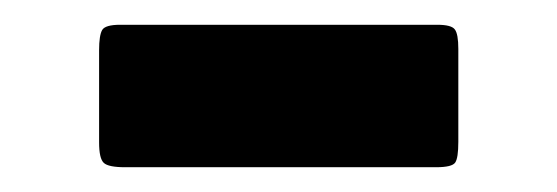

<svg xmlns="http://www.w3.org/2000/svg" viewBox="-20 -405 450 155"><path d="M77 -385H333Q344.5 -385 347.2 -381.2Q350 -377.5 350 -365.5V-290.5Q350 -277.5 347.5 -273.8Q345 -270 332 -270H81Q67.5 -270 63.8 -273.5Q60 -277 60 -290V-364.5Q60 -376.5 62.5 -380.8Q65 -385 77 -385Z"/></svg>

Font: Besley* Fatface
Style: Regular
Weight: 900
Designer: Owen Earl
Foundry: indestructible type*
Version: Version 3.000; ttfautohint (v1.8.3)